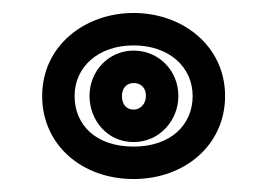

<svg xmlns="http://www.w3.org/2000/svg" viewBox="-20 -920 412 296"><path d="M95 -772C95 -816.7 131.4 -850 186 -850C240.6 -850 277 -816.7 277 -772C277 -727.6 243.2 -694 186 -694C127.8 -694 95 -727.4 95 -772ZM45 -772C45 -696.6 106.2 -644 186 -644C264.8 -644 327 -696.4 327 -772C327 -849.3 261.4 -900 186 -900C110.6 -900 45 -849.3 45 -772ZM118 -772C118 -735.8 144.4 -701 186 -701C226 -701 255 -734.5 255 -772C255 -811.1 224.8 -842 186 -842C147.8 -842 118 -810.9 118 -772ZM168 -772C168 -785.1 176.2 -792 186 -792C197.2 -792 205 -784.9 205 -772C205 -759.5 196 -751 186 -751C175.6 -751 168 -758.2 168 -772Z"/></svg>

Font: Hussar Techniczny
Style: Bold 
Weight: 700
Foundry: Cannot Into Space Fonts
Version: Version 0.77